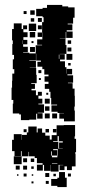

<svg xmlns="http://www.w3.org/2000/svg" viewBox="-20 -742 370 780"><path d="M32 -321H34V-336H27V-386H29V-414H30V-443H38V-461H32V-501H37V-519H30V-563H32V-578H29V-624H36V-647H68V-624H74V-639H90V-623H75V-611H92V-591H75V-580H91V-562H74V-552H93V-530H74V-528H99V-525H125V-558H151V-560H131V-582H152V-610H151V-652H157V-672H153V-676H127V-706H153V-710H171V-722H233V-716H257V-712H283V-670H277V-646H255V-643H274V-619H251V-614H275V-588H249V-612H247V-586H223V-585H246V-559H250V-523H223V-522H243V-500H224V-493H244V-469H250V-443H251V-462H273V-440H254V-436H277V-406H256V-404H275V-382H283V-353H284V-309H282V-293H284V-249H240V-260H221V-282H240V-283H214V-288H189V-314H212V-317H188V-344H185V-369H180V-381H162V-401H177V-410H161V-432H177V-439H160V-461H152V-471H132V-491H146V-496H127V-524H126V-497H99V-495H126V-467H101V-466H127V-438H129V-404H107V-401H122V-381H108V-375H126V-355H134V-369H150V-353H136V-341H152V-321H136V-318H159V-284H133V-282H153V-260H131V-280H127V-256H99V-254H65V-277H58V-281H32ZM103 -700H121V-682H103ZM76 -697H88V-685H76ZM134 -669H150V-653H134ZM119 -668V-654H105V-668ZM97 -646H127V-616H97ZM150 -623H134V-639H150ZM101 -612H123V-590H101ZM151 -592H133V-610H151ZM73 -578H72V-563H73ZM255 -564V-578H269V-564ZM108 -567V-575H116V-567ZM122 -531H102V-551H122ZM270 -533H254V-549H270ZM274 -523V-499H250V-523ZM219 -520V-503H221V-520ZM267 -486V-476H257V-486ZM136 -457H148V-445H136ZM146 -425V-417H138V-425ZM168 -357V-365H176V-357ZM162 -341H182V-321H162ZM163 -292V-310H181V-292ZM162 -281H182V-261H162ZM192 -281H212V-261H192ZM289 -178V-124H286V-116H287V-66H272V-51H252V-66H242V-51H222V-71H237V-72H218V-45H186V-72H185V-48H159V-72H154V-49H130V-73H153V-79H130V-100H121V-107H98V-125H96V-107H68V-128H65V-108H39V-128H29V-174H36V-197H68V-174H69V-194H89V-204H95V-228H129V-204H133V-220H151V-203H164V-191H182V-175H190V-193H210V-233H239V-234H285V-188H283V-178ZM179 -218V-204H165V-218ZM209 -218V-204H195V-218ZM88 -217V-205H76V-217ZM219 -189H214V-169H196V-166H217V-138H235V-139H220V-163H235V-168H219ZM213 -103V-110H215V-136H196V-132H213V-110H191V-127H188V-110H191V-103ZM68 -75H36V-107H68ZM90 -83H74V-99H90ZM119 -84H105V-98H119ZM213 -79H191V-77H213ZM60 -53H44V-69H60ZM90 -53H74V-69H90ZM117 -56H107V-66H117ZM220 -43H244V-20H251V18H213V13H188V-15H213V-20H220ZM180 -23H164V-39H180ZM88 -25H76V-37H88ZM268 -25H256V-37H268ZM197 -26V-36H207V-26ZM55 -28H49V-34H55ZM109 -28V-34H115V-28ZM178 5H166V-7H178ZM116 3H108V-5H116Z"/></svg>

Font: Rubik-Storm
Style: Regular
Weight: 400
Designer: NaN (generative design), Hubert & Fischer (Rubik source font outlines)
Foundry: NaN, Hubert & Fischer
Version: Version 1.000